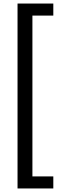

<svg xmlns="http://www.w3.org/2000/svg" viewBox="-20 -871 361 1084"><path d="M79 193V-851H281V-783H163V125H281V193Z"/></svg>

Font: Noto Sans Tamil UI SemiCondensed
Style: Regular
Weight: 400
Width: 4
Designer: Jelle Bosma - Monotype Design Team
Foundry: Monotype Imaging Inc.
Version: Version 2.004; ttfautohint (v1.8.4.7-5d5b)